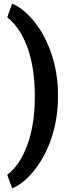

<svg xmlns="http://www.w3.org/2000/svg" viewBox="-20 -809 393 1051"><path d="M297.4 -299.8C296.4 -371.6 285.2 -441.4 263.7 -508.3C241.7 -575.2 211.4 -634.3 172.4 -684.6C132.8 -734.9 91.3 -770 46.9 -789.1L19.5 -714.4C66.9 -677.2 104 -621.6 130.9 -547.4C157.2 -473.1 170.4 -387.2 170.4 -290V-264.2C169.4 -169.9 155.8 -86.4 128.9 -13.7C102.1 59.1 65.9 112.8 19.5 147.5L46.9 222.2C92.3 202.6 134.8 167 174.3 114.7C213.9 62.5 244.6 2.4 265.6 -65.4C286.6 -133.3 297.4 -204.1 297.4 -277.8Z"/></svg>

Font: Roboto
Style: Bold
Weight: 700
Designer: Google
Version: Version 2.137; 2017